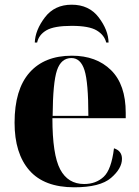

<svg xmlns="http://www.w3.org/2000/svg" viewBox="-20 -787 592 817"><path d="M296 10Q406 10 452.5 -30Q499 -70 499 -111Q499 -145 465 -156Q454 -65 421 -34.5Q388 -4 338 -4Q269 -4 236 -66.5Q203 -129 203 -284H515V-307Q515 -427 452.5 -488.5Q390 -550 286 -550Q169 -550 105.5 -478Q42 -406 42 -265Q42 -134 105 -62Q168 10 296 10ZM204 -294Q205 -436 222.5 -488Q240 -540 284 -540Q323 -540 339.5 -488.5Q356 -437 356 -294ZM128 -606H138Q145 -639 177.5 -658Q210 -677 285 -677Q359 -677 391.5 -657.5Q424 -638 432 -606H442Q441 -659 400 -713Q359 -767 285 -767Q212 -767 171 -713Q130 -659 128 -606Z"/></svg>

Font: Noto Serif Display SemiCondensed Extra
Style: Regular
Weight: 800
Width: 4
Designer: Monotype Design Team
Foundry: Monotype Imaging Inc.
Version: Version 1.900